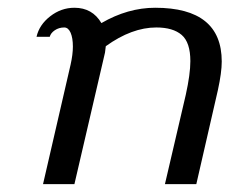

<svg xmlns="http://www.w3.org/2000/svg" viewBox="-20 -470 586 490"><path d="M160.2 -305.2Q166 -331.1 166 -351.1Q166 -373 160.2 -386.5Q154.3 -399.9 144 -399.9Q130.4 -399.9 119.9 -392.8Q109.4 -385.7 106.9 -376H73.2Q80.1 -406.7 108.2 -428.5Q136.2 -450.2 169.9 -450.2Q215.8 -450.2 238.8 -411.1Q306.2 -450.2 376 -450.2Q545.9 -450.2 545.9 -313Q545.9 -285.2 536.1 -240.2L481 0H400.9L454.1 -228Q465.8 -280.8 465.8 -314Q465.8 -361.8 443.6 -380.9Q421.4 -399.9 378.9 -399.9Q316.4 -399.9 250 -352.1Q249.5 -349.6 249 -344.2Q248.5 -338.9 248 -335.9L169.9 0H89.8Z"/></svg>

Font: Pfennig
Style: Italic
Weight: 500
Italic angle: -13°
Version: Version 20120410 ; ttfautohint (v0.8)